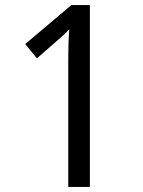

<svg xmlns="http://www.w3.org/2000/svg" viewBox="-20 -734 560 754"><path d="M333 0V-714H260L79 -561L125 -505L196 -567C221 -589 236 -601 252 -619C249 -579 248 -544 248 -492V0Z"/></svg>

Font: Noto Sans Georgian SemiCondensed
Style: Regular
Weight: 400
Width: 4
Designer: Monotype Design Team, Akaki Razmadze
Foundry: Google LLC
Version: Version 2.005